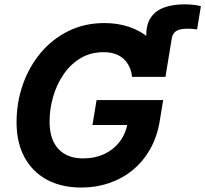

<svg xmlns="http://www.w3.org/2000/svg" viewBox="-20 -842 932 872"><path d="M649 -511.8 644.5 -672.2Q642.3 -725.3 662.5 -758.3Q682.7 -791.3 722.5 -806.8Q762.3 -822.3 818.3 -822.3Q840.2 -822.3 859 -820.1Q877.9 -818 892.4 -813.9L875.1 -708.5Q863.8 -710 853 -710.9Q842.1 -711.7 832 -711.7Q797.6 -711.7 780.9 -701.4Q764.1 -691 760.2 -668L731.4 -492.9ZM349.6 9.8Q258.8 9.8 192.8 -26Q126.9 -61.9 91 -128.2Q55.2 -194.6 55.2 -286.8Q55.2 -375.8 83.4 -457Q111.6 -538.1 164.2 -601.2Q216.8 -664.3 290.3 -700.8Q363.9 -737.3 454.3 -737.3Q514.5 -737.3 565.9 -720.1Q617.3 -702.9 654.9 -670.7Q692.6 -638.6 713 -593.6Q733.3 -548.6 731.6 -492.9H580Q576.8 -519.1 566.9 -539.8Q557 -560.5 540.8 -575.2Q524.6 -589.8 502 -597.4Q479.3 -605 450.4 -605Q391.4 -605 345.9 -577.7Q300.3 -550.4 269 -504.6Q237.6 -458.9 221.4 -403Q205.2 -347.2 205.2 -289.8Q205.2 -208.4 245.3 -165.5Q285.3 -122.6 356.7 -122.6Q411.2 -122.6 454.1 -142.8Q496.9 -163.1 524.3 -199.5Q551.7 -236 559.5 -283.7L588.8 -274.4H400L418.6 -387.6H721.1L705.4 -291.9Q693.6 -220.6 661.9 -164.6Q630.2 -108.7 582.9 -69.8Q535.6 -31 476.1 -10.6Q416.6 9.8 349.6 9.8Z"/></svg>

Font: Inter Variable
Style: Italic
Weight: 400
Italic angle: -9.39999°
Designer: Rasmus Andersson
Foundry: rsms
Version: Version 4.001;git-9221beed3